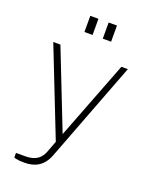

<svg xmlns="http://www.w3.org/2000/svg" viewBox="-162 -810 839 1062"><g transform="rotate(20 257.5 -279.0)"><path d="M229 -723H181V-628H229ZM338 -723H289V-628H338ZM116 165C178 165 225 140 251 75L477 -517H439L261 -56L80 -517H38L240 -3L214 66C199 102 173 130 109 130H54V157C54 157 66 165 116 165Z"/></g></svg>

Font: United Sans Thin
Style: Regular
Weight: 100
Designer: Pablo Impallari, Rodrigo Fuenzalida (Modified by Dan O. Williams)
Version: Version 1.000;PS 001.000;hotconv 1.0.88;makeotf.lib2.5.64775